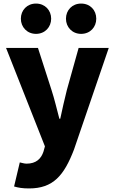

<svg xmlns="http://www.w3.org/2000/svg" viewBox="-20 -838 644 1077"><path d="M143 219C278 219 339 147 395 1L590 -569H421L355 -333C342 -279 329 -226 318 -172H313C298 -228 286 -281 269 -333L193 -569H14L232 -17L224 12C211 52 183 80 129 80C116 80 101 75 91 73L59 208C83 215 106 219 143 219ZM182 -648C232 -648 267 -686 267 -733C267 -781 232 -818 182 -818C132 -818 97 -781 97 -733C97 -686 132 -648 182 -648ZM435 -648C486 -648 520 -686 520 -733C520 -781 486 -818 435 -818C385 -818 350 -781 350 -733C350 -686 385 -648 435 -648Z"/></svg>

Font: Noto Sans CJK Black
Style: Bold
Weight: 900
Designer: Ryoko NISHIZUKA (kana & ideographs); Paul D. Hunt (Latin, Greek & Cyrillic); Wenlong ZHANG (bopomofo); Sandoll Communica
Foundry: Adobe Systems Incorporated
Version: Version 1.000;PS 1;hotconv 1.0.78;makeotf.lib2.5.61930